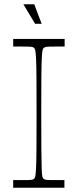

<svg xmlns="http://www.w3.org/2000/svg" viewBox="-20 -883 366 903"><path d="M42 0V-36Q56 -36 67 -36Q78 -36 87 -36Q116 -36 126 -37Q136 -38 140 -42Q144 -45 146 -54Q148 -63 149.5 -92Q151 -121 151.5 -182Q152 -243 152 -350Q152 -457 151.5 -518Q151 -579 149.5 -608Q148 -637 146 -646Q144 -655 140 -658Q136 -662 126 -663Q116 -664 87 -664Q78 -664 67 -664Q56 -664 42 -664V-700H284V-664Q271 -664 259.5 -664Q248 -664 239 -664Q210 -664 200.5 -663Q191 -662 186 -658Q182 -655 180 -646Q178 -637 176.5 -608Q175 -579 174.5 -518Q174 -457 174 -350Q174 -243 174.5 -182Q175 -121 176 -92Q177 -63 179 -54Q181 -45 185 -42Q190 -38 199.5 -37Q209 -36 238 -36Q247 -36 258.5 -36Q270 -36 283 -36V0ZM145 -771 90 -863H141L176 -771Z"/></svg>

Font: Ojuju ExtraLight
Style: Regular
Weight: 200
Designer: Chisaokwu Joboson, Mirko Velimirovic
Foundry: Udi Foundry
Version: Version 1.000